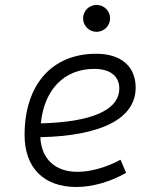

<svg xmlns="http://www.w3.org/2000/svg" viewBox="-20 -744 626 774"><path d="M292 -51.3C202.6 -51.3 147 -103 142.6 -190.9C384.3 -196.3 526.9 -263.7 526.9 -390.6C526.9 -476.6 467.8 -527.3 367.7 -527.3C189 -527.3 79.1 -402.3 79.1 -199.7C79.1 -67.9 156.2 9.8 287.6 9.8C352.1 9.8 426.3 -11.2 488.3 -47.4L465.8 -100.1C409.2 -69.3 345.2 -51.3 292 -51.3ZM144.5 -246.6C158.7 -383.8 238.8 -466.3 360.4 -466.3C424.3 -466.3 460.9 -436.5 460.9 -387.7C460.9 -298.8 347.2 -252 144.5 -246.6ZM369.1 -615.7C399.4 -615.7 423.8 -640.1 423.8 -669.9C423.8 -700.2 399.4 -724.1 369.1 -724.1C339.4 -724.1 314.9 -700.2 314.9 -669.9C314.9 -640.1 339.4 -615.7 369.1 -615.7Z"/></svg>

Font: Cascadia Mono NF Light
Style: Italic
Weight: 300
Italic angle: -10°
Monospace: yes
Designer: Aaron Bell
Foundry: Saja Typeworks
Version: Version 2404.023